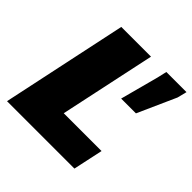

<svg xmlns="http://www.w3.org/2000/svg" viewBox="-179 -839 991 991"><g transform="rotate(45 316.5 -344.0)"><path d="M11 0 157 -688H374L262 -163H538L503 0ZM418 -426 474 -636 486 -688H633L620 -636L526 -426Z"/></g></svg>

Font: Saira SemiExpanded ExtraBold
Style: Italic
Weight: 800
Width: 6
Italic angle: -12°
Designer: Hector Gatti with collaboration of the Omnibus-Type team
Foundry: Omnibus-Type
Version: Version 1.101